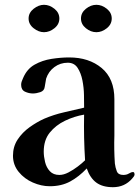

<svg xmlns="http://www.w3.org/2000/svg" viewBox="-20 -773 584 799"><path d="M334 -106Q331 -153 330 -200.5Q329 -248 330 -296Q289 -289 250.5 -270.5Q212 -252 187 -221Q162 -190 162 -142Q162 -122 167.5 -99Q173 -76 187.5 -60.5Q202 -45 227 -45Q245 -45 265 -55.5Q285 -66 303.5 -80Q322 -94 334 -106ZM540 -47Q540 -43 536.5 -38Q533 -33 530 -30Q499 6 450 6Q407 6 381 -13Q355 -32 341 -72Q309 -38 272.5 -18Q236 2 187 2Q152 2 116.5 -13.5Q81 -29 57.5 -58Q34 -87 34 -125Q34 -163 53.5 -192.5Q73 -222 103 -243.5Q133 -265 164 -279Q204 -296 246 -305.5Q288 -315 330 -325V-329Q330 -347 329.5 -377.5Q329 -408 323 -438.5Q317 -469 303 -490.5Q289 -512 262 -512Q231 -512 206.5 -494Q182 -476 172 -446Q170 -437 169 -428.5Q168 -420 166 -411Q164 -395 147.5 -389.5Q131 -384 117 -384Q100 -384 84 -391.5Q68 -399 68 -420Q68 -428 70.5 -434.5Q73 -441 76 -448Q92 -486 124 -504Q156 -522 194.5 -528Q233 -534 268 -534Q350 -534 403 -490Q456 -446 456 -360V-209Q455 -181 455.5 -151.5Q456 -122 458 -93Q460 -76 466 -60.5Q472 -45 493 -45Q507 -45 516.5 -51Q526 -57 534 -57Q538 -57 539 -53Q540 -49 540 -47ZM227 -696Q227 -672 206.5 -655.5Q186 -639 163 -639Q141 -639 120 -655.5Q99 -672 99 -696Q99 -720 120 -736.5Q141 -753 163 -753Q186 -753 206.5 -736.5Q227 -720 227 -696ZM445 -696Q445 -672 424.5 -655.5Q404 -639 381 -639Q358 -639 337.5 -655.5Q317 -672 317 -696Q317 -720 337.5 -736.5Q358 -753 381 -753Q404 -753 424.5 -736.5Q445 -720 445 -696Z"/></svg>

Font: Kaisei HarunoUmi
Style: Bold
Weight: 700
Designer: Font-Kai, 金井和夫
Foundry: KAZUO KANAI
Version: Version 5.003